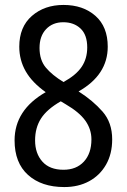

<svg xmlns="http://www.w3.org/2000/svg" viewBox="-20 -745 512 777"><path d="M240 12Q148 12 93.5 -37Q39 -86 39 -177Q39 -300 165 -372Q110 -411 84 -456.5Q58 -502 58 -556Q58 -636 109 -680.5Q160 -725 237 -725Q316 -725 366 -681Q416 -637 416 -556Q416 -442 298 -375Q356 -338 395 -293.5Q434 -249 434 -181Q434 -122 409 -78.5Q384 -35 340.5 -11.5Q297 12 240 12ZM237 -413Q288 -441 310.5 -474.5Q333 -508 333 -553Q333 -604 306 -629.5Q279 -655 236 -655Q193 -655 166.5 -627Q140 -599 140 -551Q140 -502 165.5 -471.5Q191 -441 237 -413ZM237 -58Q289 -58 319.5 -91Q350 -124 350 -181Q350 -222 325.5 -256.5Q301 -291 246 -323L226 -335Q170 -303 146 -265.5Q122 -228 122 -177Q122 -124 151.5 -91Q181 -58 237 -58Z"/></svg>

Font: Noto Sans Tamil Condensed
Style: Regular
Weight: 400
Width: 3
Designer: Jelle Bosma - Monotype Design Team
Foundry: Monotype Imaging Inc.
Version: Version 2.004; ttfautohint (v1.8.4.7-5d5b)